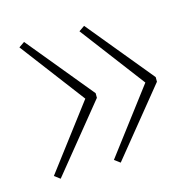

<svg xmlns="http://www.w3.org/2000/svg" viewBox="-68 -540 524 522"><g transform="rotate(-15 194.5 -279.5)"><path d="M363 -274 211 -87 195 -99 332 -280 195 -461 211 -472 363 -287ZM194 -274 42 -87 26 -99 163 -280 26 -461 42 -472 194 -287Z"/></g></svg>

Font: Noto Sans Devanagari Thin
Style: Regular
Weight: 100
Designer: Jelle Bosma - Monotype Design Team
Foundry: Monotype Imaging Inc.
Version: Version 2.004; ttfautohint (v1.8.4.7-5d5b)